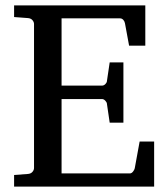

<svg xmlns="http://www.w3.org/2000/svg" viewBox="-20 -691 623 711"><path d="M32.2 0V-43L84 -46.9Q94.7 -47.9 100.3 -54.7Q106 -61.5 106 -68.8V-602.1Q106 -609.4 100.3 -616.2Q94.7 -623 84 -624L32.2 -627.9V-670.9H518.1V-522H458L442.9 -604Q441.9 -611.3 436.8 -617.2Q431.6 -623 424.8 -623H208V-374H357.9Q364.7 -374 370.4 -379.9Q376 -385.7 376 -391.1L386.2 -460H437V-236.8H386.2L376 -306.2Q376 -311.5 370.1 -317.9Q364.3 -324.2 357.9 -324.2H208V-48.8H460.9Q467.3 -48.8 472.7 -55.7Q478 -62.5 479 -67.9L497.1 -167H550.8V0Z"/></svg>

Font: Charis SIL Eur
Style: Regular
Weight: 400
Foundry: SIL International
Version: Version 5.000